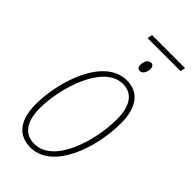

<svg xmlns="http://www.w3.org/2000/svg" viewBox="-243 -835 907 907"><g transform="rotate(45 210.5 -381.0)"><path d="M189 -747H409L415 -772H194ZM273 -611C293 -611 302 -636 302 -653C302 -669 295 -677 283 -677C263 -677 254 -653 254 -634C254 -619 261 -611 273 -611ZM163 10C310 10 385 -209 385 -373C385 -480 340 -537 262 -537C108 -537 36 -301 36 -154C36 -45 82 10 163 10ZM164 -15C98 -15 63 -64 63 -154C63 -289 132 -512 260 -512C325 -512 358 -461 358 -373C358 -228 293 -15 164 -15Z"/></g></svg>

Font: Noto Sans Condensed Thin
Style: Italic
Weight: 100
Width: 3
Italic angle: -12°
Designer: Monotype Design Team
Foundry: Monotype Imaging Inc.
Version: Version 2.013